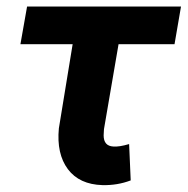

<svg xmlns="http://www.w3.org/2000/svg" viewBox="-20 -548 565 578"><path d="M505.4 -415H336.9L293 -159.2L292 -140.6Q292 -108.4 321.3 -106.9Q338.9 -105.5 368.7 -114.3L373.5 -4.9Q333.5 10.3 288.6 9.3Q218.8 7.3 184.3 -38.8Q149.9 -85 157.2 -161.6L198.7 -415H41.5L61.5 -528.3H524.9Z"/></svg>

Font: RobotoInd
Style: Bold Italic
Weight: 700
Italic angle: -12°
Designer: Google
Version: Version 2.001150; 2014